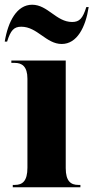

<svg xmlns="http://www.w3.org/2000/svg" viewBox="-44 -792 395 812"><path d="M217 -606C282 -606 318 -677 331 -762H321C306 -714 292 -699 261 -699C194 -699 158 -772 92 -772C27 -772 -10 -701 -24 -616H-14C1 -664 15 -679 46 -679C114 -679 151 -606 217 -606ZM10 0H296V-10H287C256 -10 234 -25 234 -81V-536H4V-526H19C49 -526 72 -511 72 -459V-83C72 -26 51 -10 19 -10H10Z"/></svg>

Font: Noto Serif Display ExtraCondensed Black
Style: Regular
Weight: 900
Width: 2
Designer: Monotype Design Team
Foundry: Monotype Imaging Inc.
Version: Version 2.009